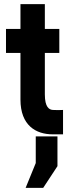

<svg xmlns="http://www.w3.org/2000/svg" viewBox="-20 -640 340 929"><path d="M235 10H285V-108C269 -107 255 -107 236 -108C218 -109 197 -121 197 -183V-384H267V-500H197V-620H79V-500H9V-384H79V-158C79 -33 154 10 235 10ZM104 269H189L258 164V20H153V149Z"/></svg>

Font: Fervojo
Style: Bold
Weight: 700
Designer: kohakuno
Version: ver.1.0